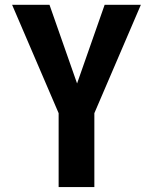

<svg xmlns="http://www.w3.org/2000/svg" viewBox="-20 -543 614 782"><path d="M293.9 -203.1 406.2 -523.4H553.7L364.3 -82V218.8H218.8V-82L29.3 -523.4H181.6Z"/></svg>

Font: Gen Shin Gothic Bold
Style: Bold
Weight: 700
Designer: [Source Han Sans]
Ryoko NISHIZUKA  (kana & ideographs); Paul D. Hunt (Latin, Greek & Cyrillic); Wenlong ZHANG  (bopomofo
Version: Version 1.002.20150607